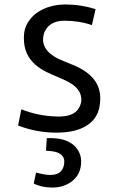

<svg xmlns="http://www.w3.org/2000/svg" viewBox="-20 -592 540 871"><path d="M397 -478Q339.8 -498 272 -498Q209.5 -498 185.1 -453.1Q177.7 -439.9 175.8 -420.2Q173.8 -400.4 181.4 -383.1Q189 -365.7 203.6 -352.5Q226.6 -331.5 263.7 -316.9Q300.8 -302.2 319.6 -293.9Q338.4 -285.6 355.5 -275.4Q372.6 -265.1 387.5 -252Q402.3 -238.8 413.1 -222.2Q436 -187 434.8 -141.6Q433.6 -96.2 417.7 -68.4Q401.9 -40.5 375 -23.4Q324.7 9.8 235.4 9.8Q146.5 9.8 62 -22.5L76.7 -96.2Q154.3 -65.4 237.3 -63.5Q316.4 -60.5 339.4 -104.5Q356.9 -137.7 342.3 -170.9Q328.6 -200.7 287.6 -221.7Q268.1 -231.9 243.4 -241.9Q218.8 -252 190.7 -265.6Q162.6 -279.3 139.6 -299.3Q88.4 -344.7 88.4 -417V-424.3Q88.4 -461.4 106.4 -490Q124.5 -518.6 150.4 -536.1Q200.2 -569.8 273.4 -571.8Q347.2 -571.8 413.6 -550.3ZM143.6 190.9Q185.1 201.7 208 201.7Q260.7 201.7 270 157.2Q271.5 149.9 271.5 138.4Q271.5 127 264.2 117.2Q256.8 107.4 245.1 101.6Q227.1 93.3 188.5 91.8L192.4 34.7Q303.7 29.8 338.4 97.7Q350.1 120.6 347.9 150.1Q345.7 179.7 333.7 199.7Q321.8 219.7 303.2 232.9Q266.6 258.8 217.5 258.8Q168.5 258.8 133.3 240.7V239.3Z"/></svg>

Font: Duru Sans
Style: Regular
Weight: 400
Designer: Onur Yazõcõgil
Foundry: Onur Yazõcõgil
Version: Version 1.002